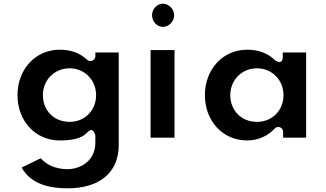

<svg xmlns="http://www.w3.org/2000/svg" viewBox="-20 -773 1772 1043"><path d="M97.5 137.4C148.7 228.6 249.8 250 348 250C514.5 250 625 169.4 625 14V-488H498V-467C498 -456.3 488.1 -442 473 -442H470C463.7 -442 457.6 -444.4 453 -448.7C415.7 -483.3 367.5 -503 305 -503C170.3 -503 75 -394.4 75 -256C75 -117.7 170.2 -10 305 -10C373.8 -10 424.5 -20.6 454.5 -53.8C486.9 -89.7 498 -37 498 -37V1C498 110.8 404.2 146 348 146C276.9 146 229 118.5 201.3 86.6ZM213 -256C213 -340.7 277.8 -402 358 -402C437.4 -402 502 -340.6 502 -256C502 -172.8 440.4 -111 358 -111C272.7 -111 213 -173.1 213 -256Z M806 -690C806 -654.9 833.9 -627 865 -627C896.6 -627 926 -655.7 926 -690C926 -724.3 896.6 -753 865 -753C833.9 -753 806 -725.1 806 -690ZM798 -25H928V-501H798Z M1093 -256C1093 -117.7 1188.2 -10 1323 -10C1385.5 -10 1439 -37.8 1472.5 -74.8C1476.7 -79.5 1483.9 -83 1491 -83H1493C1503.7 -83 1518 -73.1 1518 -58V-25H1643V-488H1516V-464C1516 -414.5 1473.5 -446.1 1473.5 -446.1C1436.5 -482.3 1386.4 -503 1323 -503C1188.3 -503 1093 -394.4 1093 -256ZM1231 -256C1231 -340.7 1295.8 -402 1376 -402C1455.4 -402 1520 -340.6 1520 -256C1520 -172.8 1458.4 -111 1376 -111C1290.7 -111 1231 -173.1 1231 -256Z"/></svg>

Font: Hussar Ekologiczny
Style: Regular
Weight: 400
Foundry: Cannot Into Space Fonts
Version: Version 0.97